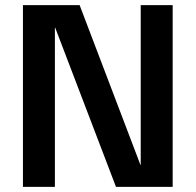

<svg xmlns="http://www.w3.org/2000/svg" viewBox="-20 -725 759 745"><path d="M69 0V-705H289L525 -85H526V-705H650V0H430L194 -618H193V0Z"/></svg>

Font: TikTok Sans 24pt SemiBold
Style: Regular
Weight: 600
Version: Version 4.000